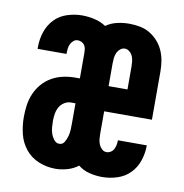

<svg xmlns="http://www.w3.org/2000/svg" viewBox="-66 -591 632 661"><g transform="rotate(10 250.0 -260.0)"><path d="M169 8Q139 8 111 -3.5Q83 -15 64.5 -38Q46 -61 39 -90Q32 -119 32 -149Q32 -170 35 -191Q38 -212 46.5 -231.5Q55 -251 69 -267Q83 -283 101.5 -293.5Q120 -304 141 -308.5Q162 -313 183 -313H199V-402Q199 -409 198 -416Q197 -423 193 -429Q189 -435 182.5 -438Q176 -441 169 -441Q161 -441 154.5 -435.5Q148 -430 144.5 -422.5Q141 -415 140 -407Q139 -399 139 -391V-388H38V-395Q38 -422 46.5 -447.5Q55 -473 73 -492Q91 -511 117 -519.5Q143 -528 169 -528Q191 -528 213 -523Q235 -518 253 -506Q270 -518 291 -523Q312 -528 334 -528Q353 -528 371.5 -524.5Q390 -521 406 -511.5Q422 -502 434.5 -488Q447 -474 454.5 -457Q462 -440 465 -421.5Q468 -403 468 -384V-216H301V-136Q301 -127 302 -118Q303 -109 306.5 -100.5Q310 -92 317 -85.5Q324 -79 333 -79Q341 -79 348 -83.5Q355 -88 358.5 -95Q362 -102 363.5 -110Q365 -118 365 -126H466Q466 -99 457.5 -73Q449 -47 430.5 -28Q412 -9 386 -0.5Q360 8 333 8Q311 8 288.5 2.5Q266 -3 249 -17Q232 -4 211 2Q190 8 169 8ZM367 -304V-384Q367 -393 366 -402Q365 -411 361.5 -419.5Q358 -428 350.5 -434.5Q343 -441 334 -441Q325 -441 317.5 -434.5Q310 -428 306.5 -419.5Q303 -411 302 -402Q301 -393 301 -384V-304ZM168 -79Q180 -79 186 -89.5Q192 -100 195 -111Q198 -122 198.5 -133.5Q199 -145 199 -156V-226H183Q171 -226 160 -219Q149 -212 143 -201Q137 -190 135 -177.5Q133 -165 133 -153Q133 -142 134 -130.5Q135 -119 138.5 -108.5Q142 -98 149.5 -88.5Q157 -79 168 -79Z"/></g></svg>

Font: Iosevka Curly Slab
Style: Bold
Weight: 700
Monospace: yes
Designer: Belleve Invis
Foundry: Belleve Invis
Version: Version 22.1.2; ttfautohint (v1.8.4)